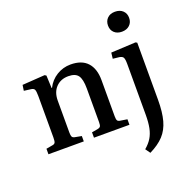

<svg xmlns="http://www.w3.org/2000/svg" viewBox="-166 -921 1299 1312"><g transform="rotate(-20 484.0 -265.5)"><path d="M48 0V-40L93 -48Q109 -50 114 -59.5Q119 -69 119 -96V-398Q119 -433 113 -445Q107 -457 85 -459L38 -465L44 -506L208 -517L219 -510L223 -418H226Q251 -468 297.5 -496.5Q344 -525 399 -525Q480 -525 521 -480Q562 -435 562 -352V-88Q562 -66 567.5 -57.5Q573 -49 593 -47L637 -40V0H379V-39L419 -46Q437 -49 442.5 -57Q448 -65 448 -88V-333Q448 -400 428 -427.5Q408 -455 357 -455Q302 -455 267.5 -419.5Q233 -384 233 -322V-91Q233 -69 237.5 -60Q242 -51 257 -48L305 -39V0ZM807 -615Q773 -615 752 -634.5Q731 -654 731 -687Q731 -719 751.5 -739.5Q772 -760 807 -760Q843 -760 864 -740Q885 -720 885 -688Q885 -655 863.5 -635Q842 -615 807 -615ZM706 229 681 194Q713 167 731 137.5Q749 108 757 68.5Q765 29 765 -27V-395Q765 -431 758 -443Q751 -455 729 -458L684 -463L689 -506L868 -515L879 -509V-94Q879 -4 862.5 56Q846 116 808.5 156.5Q771 197 706 229Z"/></g></svg>

Font: Literata 36pt Medium
Style: Regular
Weight: 500
Designer: Latin by Veronika Burian and Jose Scaglione. Greek by Irene Vlachou. Cyrillic by Vera Evstafieva.
Foundry: TypeTogether
Version: Version 3.002